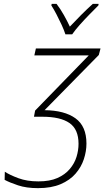

<svg xmlns="http://www.w3.org/2000/svg" viewBox="-20 -965 541 995"><path d="M177 10Q117 10 73.5 -4.5Q30 -19 4 -33L5 -75Q31 -58 75.5 -41.5Q120 -25 179 -25Q238 -25 277.5 -42.5Q317 -60 341.5 -89Q366 -118 376.5 -152Q387 -186 387 -220Q387 -295 340 -327.5Q293 -360 200 -360H156L162 -392L440 -678H158L166 -714H501L492 -680L211 -394Q314 -393 371 -352Q428 -311 428 -221Q428 -181 414.5 -140Q401 -99 371.5 -65Q342 -31 294 -10.5Q246 10 177 10ZM319 -787Q312 -809 299.5 -836Q287 -863 273 -890Q259 -917 246 -937L248 -945H273Q293 -919 311 -887Q329 -855 342 -827Q368 -855 400 -887Q432 -919 461 -945H491L490 -937Q470 -917 444 -890.5Q418 -864 393.5 -836.5Q369 -809 354 -787Z"/></svg>

Font: Noto Sans Disp ExtLt
Style: Italic
Weight: 200
Italic angle: -12°
Designer: Monotype Design Team
Foundry: Monotype Imaging Inc.
Version: Version 2.000;GOOG;noto-source:20170915:90ef993387c0